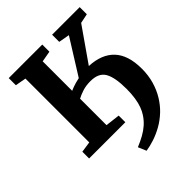

<svg xmlns="http://www.w3.org/2000/svg" viewBox="-267 -884 1255 1255"><g transform="rotate(-45 361.0 -256.5)"><path d="M341.5 230 317.5 173.5Q355 158 386.8 140.5Q418.5 123 444 100.5Q469.5 78 489 48Q503 27.5 513.2 -0.5Q523.5 -28.5 529.2 -65.2Q535 -102 535 -148.5Q535 -254.5 507 -303Q479 -351.5 403.5 -351.5Q362 -351.5 329.8 -341Q297.5 -330.5 274.5 -318V-73.5L375 -61.5V0H40V-62.5L115 -73.5V-663.5L40 -677V-743H350V-677L274.5 -663.5V-391Q284.5 -395.5 298.5 -400.8Q312.5 -406 329.2 -410.8Q346 -415.5 363.5 -419L516.5 -663.5L441 -677V-743H696V-677L630 -663.5L466 -428.5Q522.5 -426 565.8 -409Q609 -392 638.8 -360.5Q668.5 -329 683.8 -281.8Q699 -234.5 699 -170.5Q699 -110 683.8 -57Q668.5 -4 641.8 39.5Q615 83 581 115.5Q543.5 151 501.5 174.5Q459.5 198 418 211.5Q376.5 225 341.5 230Z"/></g></svg>

Font: Merriweather 20pt ExtraBold
Style: Regular
Weight: 800
Version: Version 2.100